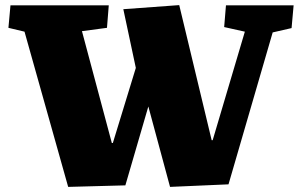

<svg xmlns="http://www.w3.org/2000/svg" viewBox="-20 -722 1170 752"><path d="M809 -173H813L939 -598L858 -616L865 -701H1130L1122 -612L1048 -595L875 0L646 10L561 -305L471 4L247 10L76 -598L13 -613L21 -701H406L399 -613L301 -600L418 -162H422L512 -456L463 -686L682 -702Z"/></svg>

Font: Literata Black
Style: Italic
Weight: 900
Italic angle: -2°
Designer: Latin by Veronika Burian and Jose Scaglione. Greek by Irene Vlachou. Cyrillic by Vera Evstafieva
Foundry: TypeTogether
Version: Version 3.002